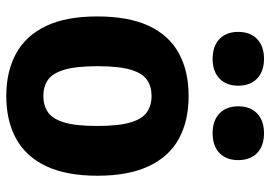

<svg xmlns="http://www.w3.org/2000/svg" viewBox="-142 -688 840 596"><g transform="rotate(90 278.0 -390.0)"><path d="M278 10.5Q201.5 10.5 146 -20Q90.5 -50.5 60.8 -112.8Q31 -175 31 -271.5Q31 -369 60.2 -431.8Q89.5 -494.5 145 -525Q200.5 -555.5 278 -555.5Q356 -555.5 411.5 -524.8Q467 -494 496.2 -431Q525.5 -368 525.5 -272.5Q525.5 -176 495.8 -113.2Q466 -50.5 410.5 -20Q355 10.5 278 10.5ZM278 -104.5Q307.5 -104.5 328.2 -118.8Q349 -133 360 -169Q371 -205 371 -271Q371 -338.5 360 -375.2Q349 -412 328 -426.2Q307 -440.5 278 -440.5Q249 -440.5 228.2 -426.5Q207.5 -412.5 196.5 -376Q185.5 -339.5 185.5 -273Q185.5 -206 196.5 -169.5Q207.5 -133 228 -118.8Q248.5 -104.5 278 -104.5ZM393.5 -630Q354.5 -630 332.2 -651.2Q310 -672.5 310 -709.5Q310 -747 332.2 -768.2Q354.5 -789.5 393.5 -789.5Q433 -789.5 455 -768.2Q477 -747 477 -709.5Q477 -672.5 455 -651.2Q433 -630 393.5 -630ZM162.5 -630Q123.5 -630 101.2 -651.2Q79 -672.5 79 -709.5Q79 -747 101.2 -768.2Q123.5 -789.5 162.5 -789.5Q201.5 -789.5 223.8 -768.2Q246 -747 246 -709.5Q246 -672.5 223.8 -651.2Q201.5 -630 162.5 -630Z"/></g></svg>

Font: Encode Sans SemiCondensed
Style: Bold
Weight: 700
Width: 4
Designer: Multiple Designers
Foundry: Impallari Type
Version: Version 3.002